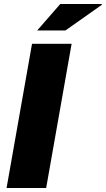

<svg xmlns="http://www.w3.org/2000/svg" viewBox="-20 -945 532 965"><path d="M167 -792H309L492 -921L491 -925H283ZM13 0H212L340 -725H141Z"/></svg>

Font: Archivo Black
Style: Italic
Weight: 900
Italic angle: -10°
Designer: Hector Gatti
Foundry: Omnibus-Type
Version: Version 2.001